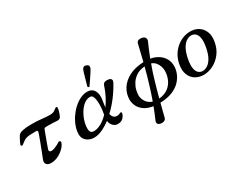

<svg xmlns="http://www.w3.org/2000/svg" viewBox="-116 -1456 2968 2362"><g transform="rotate(-30 1368.0 -275.0)"><path d="M217 12Q174 12 154 -12Q134 -36 150 -76Q153 -84 165 -114.5Q177 -145 193.5 -187Q210 -229 226 -272Q242 -315 254.5 -349.5Q267 -384 271 -399Q273 -407 269 -413.5Q265 -420 253 -420Q236 -420 214.5 -419.5Q193 -419 174.5 -418.5Q156 -418 148 -417Q105 -412 78.5 -395Q52 -378 26 -356Q17 -349 6.5 -355Q-4 -361 1 -375Q5 -386 14.5 -406Q24 -426 35 -446.5Q46 -467 54 -479Q71 -503 122 -513Q173 -523 236 -523Q300 -523 344 -519.5Q388 -516 424 -512Q460 -508 500 -508Q540 -508 562.5 -522Q585 -536 598 -547Q609 -556 617.5 -552.5Q626 -549 625 -536Q624 -518 617.5 -494.5Q611 -471 603 -450.5Q595 -430 588 -420Q579 -407 566 -403.5Q553 -400 534 -401Q517 -403 488.5 -404Q460 -405 430.5 -405.5Q401 -406 380 -406Q373 -406 365 -402Q357 -398 354 -390Q350 -380 341 -356Q332 -332 320.5 -301.5Q309 -271 298 -240.5Q287 -210 279 -187Q271 -164 268 -156Q261 -136 269 -125.5Q277 -115 296 -115Q313 -115 336.5 -123.5Q360 -132 382.5 -143.5Q405 -155 417 -165Q428 -174 441.5 -168Q455 -162 450 -143Q445 -122 425 -96Q405 -70 373 -45Q341 -20 301 -4Q261 12 217 12Z M833 7Q795 7 761 -8.5Q727 -24 706 -53Q685 -82 685 -124Q685 -177 705 -233.5Q725 -290 760 -342.5Q795 -395 840 -436.5Q885 -478 935.5 -502.5Q986 -527 1037 -527Q1102 -527 1133 -475Q1164 -423 1148 -337Q1144 -312 1140.5 -289.5Q1137 -267 1135 -246Q1172 -297 1203 -358Q1234 -419 1256 -487Q1267 -519 1291 -525Q1315 -531 1345 -525Q1368 -521 1377 -504Q1386 -487 1371 -459Q1325 -374 1265 -295Q1205 -216 1137 -153Q1152 -85 1208 -85Q1225 -85 1236.5 -88.5Q1248 -92 1256 -98Q1263 -103 1272.5 -98Q1282 -93 1278 -79Q1270 -48 1244 -20.5Q1218 7 1168 7Q1131 7 1103 -20.5Q1075 -48 1069 -94Q1008 -48 947.5 -20.5Q887 7 833 7ZM868 -64Q918 -64 972 -93.5Q1026 -123 1076 -175Q1084 -212 1088.5 -259.5Q1093 -307 1090.5 -351.5Q1088 -396 1075.5 -425Q1063 -454 1036 -454Q997 -454 963 -432.5Q929 -411 901.5 -376Q874 -341 854 -299Q834 -257 823.5 -214.5Q813 -172 813 -137Q813 -97 827 -80.5Q841 -64 868 -64ZM1094.2 -566Q1087.6 -563.4 1080.2 -567.2Q1072.8 -571 1070.7 -576.7Q1071.8 -580.8 1077.3 -601.3Q1082.8 -621.8 1090.9 -650.7Q1099 -679.6 1107.6 -708.8Q1116.1 -738 1123 -761.1Q1129.9 -784.1 1134 -791.1Q1141.1 -806.7 1157 -814.2Q1172.9 -821.6 1194.2 -810.8Q1218.6 -800.6 1220.9 -784.6Q1223.2 -768.6 1216 -753Q1212.5 -745.1 1199.8 -725.1Q1187.1 -705.1 1170.3 -679.2Q1153.5 -653.3 1136.6 -628.6Q1119.7 -603.8 1107.7 -586.5Q1095.8 -569.2 1094.2 -566Z M1624 265Q1594 259 1586 241Q1578 223 1588 201Q1622 125 1656 36Q1574 23 1526.5 -12.5Q1479 -48 1459.5 -93Q1440 -138 1440 -179Q1440 -262 1483.5 -332Q1527 -402 1612 -446.5Q1697 -491 1819 -496Q1840 -581 1855.5 -646.5Q1871 -712 1876 -732Q1883 -756 1905 -762.5Q1927 -769 1954 -763Q1988 -756 1997 -733Q2006 -710 1994 -685Q1978 -651 1957 -600.5Q1936 -550 1913 -491Q1975 -480 2022.5 -449.5Q2070 -419 2096.5 -372.5Q2123 -326 2123 -266Q2123 -219 2103.5 -167Q2084 -115 2041 -68.5Q1998 -22 1926.5 8Q1855 38 1751 41Q1736 100 1723.5 148.5Q1711 197 1703 229Q1698 250 1676.5 260.5Q1655 271 1624 265ZM1676 -18Q1694 -69 1712 -123Q1730 -177 1747 -235Q1762 -285 1777 -338Q1792 -391 1805 -443Q1732 -437 1684.5 -405.5Q1637 -374 1610 -331.5Q1583 -289 1572.5 -246.5Q1562 -204 1562 -174Q1562 -124 1591.5 -79.5Q1621 -35 1676 -18ZM1764 -10Q1844 -18 1895 -57Q1946 -96 1970.5 -154Q1995 -212 1995 -273Q1995 -303 1984.5 -335.5Q1974 -368 1951.5 -395Q1929 -422 1893 -435Q1875 -386 1858 -335.5Q1841 -285 1827 -235Q1810 -178 1794 -120.5Q1778 -63 1764 -10Z M2392 12Q2325 13 2272.5 -18Q2220 -49 2196.5 -109.5Q2173 -170 2189 -256Q2206 -342 2253.5 -404Q2301 -466 2365.5 -500Q2430 -534 2497 -535Q2565 -537 2617 -505.5Q2669 -474 2693.5 -413.5Q2718 -353 2701 -267Q2685 -181 2637 -119Q2589 -57 2524.5 -23.5Q2460 10 2392 12ZM2401 -36Q2435 -37 2469 -59Q2503 -81 2531.5 -130.5Q2560 -180 2576 -264Q2592 -348 2582.5 -397Q2573 -446 2547 -467Q2521 -488 2488 -487Q2455 -486 2421 -464Q2387 -442 2359 -392.5Q2331 -343 2314 -259Q2298 -175 2307 -126Q2316 -77 2342 -56Q2368 -35 2401 -36Z"/></g></svg>

Font: Zen Antique
Style: Regular
Weight: 400
Designer: Yoshimichi Ohira
Foundry: Positype
Version: Version 1.001